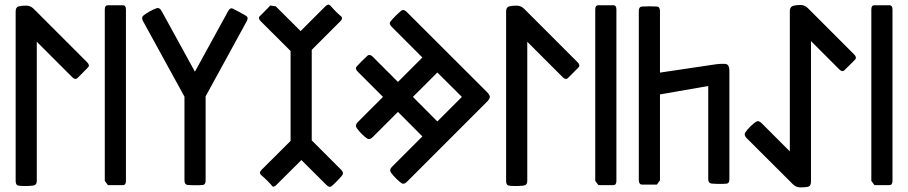

<svg xmlns="http://www.w3.org/2000/svg" viewBox="-20 -813 3941 833"><path d="M47.9 -763.2Q47.9 -782.2 61.3 -785.4Q74.7 -788.6 93.5 -788.6Q112.3 -788.6 126 -774.9L357.9 -543Q371.1 -529.8 361.8 -520.5Q352.5 -511.2 339.4 -497.8Q326.2 -484.4 316.2 -474.6Q306.2 -464.8 293 -478.5L139.6 -631.8V-28.3Q139.6 -9.8 123.5 -7.8Q107.4 -5.9 88.9 -5.9Q70.3 -5.9 59.1 -7.8Q47.9 -9.8 47.9 -28.3Z M526.4 -772V-28.3Q526.4 -9.8 512.7 -9.8H480.5H448.2L434.6 -28.3V-772Q434.6 -790.5 448.2 -790.3Q461.9 -790 480.5 -790Q499 -790 512.7 -790.3Q526.4 -790.5 526.4 -772Z M1050.3 -720.7 872.1 -395V-30.3Q872.1 -11.7 859.9 -10.5Q847.7 -9.3 829.1 -9.3Q810.5 -9.3 795.4 -10.5Q780.3 -11.7 780.3 -30.3V-393.6L600.6 -721.2Q591.8 -737.3 602.8 -746.1Q613.8 -754.9 630.1 -763.9Q646.5 -772.9 659.2 -777.3Q671.9 -781.7 681.2 -765.1L825.7 -502Q950.7 -729 969.7 -764.6Q978.5 -781.2 990 -775.6Q1001.5 -770 1018.1 -761Q1034.7 -752 1047.1 -744.6Q1059.6 -737.3 1050.3 -720.7Z M1114.7 -76.2 1240.7 -201.7V-591.8L1111.3 -720.7Q1098.1 -733.9 1107.4 -743.2L1129.9 -765.6L1152.8 -789.1L1176.3 -785.6L1284.2 -678.2L1391.6 -785.6Q1404.8 -798.8 1413.8 -788.1Q1422.9 -777.3 1436 -764.2Q1449.2 -751 1459.5 -742.4Q1469.7 -733.9 1456.5 -720.7L1332.5 -596.7V-204.1L1460.4 -76.2Q1473.6 -63 1463.6 -51Q1453.6 -39.1 1440.4 -25.6Q1427.2 -12.2 1418.2 -4.9Q1409.2 2.4 1395.5 -11.2L1287.6 -118.7L1179.7 -11.2Q1166.5 2 1160.2 -6.6Q1153.8 -15.1 1140.1 -28.6Q1126.5 -42 1114 -52.5Q1101.6 -63 1114.7 -76.2Z M1877.4 -286.1 1983.9 -392.6 1877.4 -498.5 1771.5 -392.6ZM1744.1 -761.7 2091.8 -414.6Q2105.5 -400.9 2105.2 -392.3Q2105 -383.8 2092.3 -371.1L1745.6 -24.4Q1732.4 -11.2 1722.4 -18.1Q1712.4 -24.9 1699 -38.1Q1685.5 -51.3 1676.5 -63.7Q1667.5 -76.2 1680.7 -89.4L1812.5 -221.2L1706.5 -327.6L1597.2 -218.3Q1584 -205.1 1573.5 -211.7Q1563 -218.3 1549.8 -231.4Q1536.6 -244.6 1527.8 -257.3Q1519 -270 1532.2 -283.2L1641.6 -392.6L1532.2 -502Q1519 -515.1 1527.8 -524.9Q1536.6 -534.7 1549.8 -547.9Q1563 -561 1573.5 -570.6Q1584 -580.1 1597.2 -566.9L1706.5 -457.5L1812.5 -563.5L1679.2 -696.8Q1666 -710 1674.6 -720.5Q1683.1 -731 1696.3 -744.1Q1709.5 -757.3 1720.2 -766.1Q1731 -774.9 1744.1 -761.7Z M2175.8 -763.2Q2175.8 -782.2 2189.2 -785.4Q2202.6 -788.6 2221.4 -788.6Q2240.2 -788.6 2253.9 -774.9L2485.8 -543Q2499 -529.8 2489.7 -520.5Q2480.5 -511.2 2467.3 -497.8Q2454.1 -484.4 2444.1 -474.6Q2434.1 -464.8 2420.9 -478.5L2267.6 -631.8V-28.3Q2267.6 -9.8 2251.5 -7.8Q2235.4 -5.9 2216.8 -5.9Q2198.2 -5.9 2187 -7.8Q2175.8 -9.8 2175.8 -28.3Z M2654.3 -772V-28.3Q2654.3 -9.8 2640.6 -9.8H2608.4H2576.2L2562.5 -28.3V-772Q2562.5 -790.5 2576.2 -790.3Q2589.8 -790 2608.4 -790Q2627 -790 2640.6 -790.3Q2654.3 -790.5 2654.3 -772Z M3144.5 -502.9V-36.1Q3144.5 -17.6 3133.5 -16.4Q3122.6 -15.1 3104 -15.1Q3085.4 -15.1 3069.1 -16.4Q3052.7 -17.6 3052.7 -36.1V-439.9Q2948.2 -421.9 2843.3 -403.3V-30.8L2830.1 -12.2H2797.9H2765.6Q2752 -12.2 2751.5 -30.8V-765.1Q2751.5 -783.7 2765.4 -784.7Q2779.3 -785.6 2797.9 -785.6Q2816.4 -785.6 2829.8 -784.7Q2843.3 -783.7 2843.3 -765.1V-498L3086.9 -534.2Q3107.9 -537.1 3126.5 -535.9Q3145 -534.7 3144.5 -502.9Z M3284.2 -278.8 3406.7 -156.2V-764.2Q3406.7 -783.2 3420.2 -787.4Q3433.6 -791.5 3452.4 -791.5Q3471.2 -791.5 3484.9 -777.8L3685.5 -577.1Q3698.7 -564 3689.7 -554.4Q3680.7 -544.9 3667.2 -531.7Q3653.8 -518.6 3644 -508.8Q3634.3 -499 3621.1 -512.2L3498.5 -634.8V-25.4Q3498.5 -5.4 3485.1 -2.7Q3471.7 0 3452.6 0Q3433.6 0 3420.4 -13.2L3219.2 -213.9Q3206.1 -227.1 3213.9 -238.8Q3221.7 -250.5 3234.9 -263.7Q3248 -276.9 3259.5 -284.4Q3271 -292 3284.2 -278.8Z M3852.1 -772V-28.3Q3852.1 -9.8 3838.4 -9.8H3806.2H3773.9L3760.3 -28.3V-772Q3760.3 -790.5 3773.9 -790.3Q3787.6 -790 3806.2 -790Q3824.7 -790 3838.4 -790.3Q3852.1 -790.5 3852.1 -772Z"/></svg>

Font: Tonyukuk
Style: Regular
Weight: 400
Designer: facebook.com/biligbitig
Foundry: facebook.com/biligbitig
Version: Version 1.0